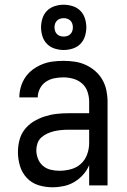

<svg xmlns="http://www.w3.org/2000/svg" viewBox="-20 -786 540 814"><path d="M202 8Q172 8 143 -1Q114 -10 93.5 -32Q73 -54 64.5 -83Q56 -112 56 -141Q56 -167 62.5 -192Q69 -217 84.5 -237Q100 -257 122 -270.5Q144 -284 168.5 -292Q193 -300 218 -303Q243 -306 269 -306H358V-355Q358 -376 351 -397Q344 -418 328 -432Q312 -446 291 -452Q270 -458 249 -458Q229 -458 209.5 -454Q190 -450 174 -439Q158 -428 149 -410Q140 -392 140 -373Q140 -373 140 -373Q140 -373 140 -373Q140 -373 140 -373Q140 -373 140 -373Q140 -373 140 -373Q140 -373 140 -373H62Q62 -373 62 -373Q62 -373 62 -373Q62 -396 68.5 -418Q75 -440 88 -459Q101 -478 119.5 -491.5Q138 -505 159 -513.5Q180 -522 203 -525Q226 -528 249 -528Q273 -528 297 -524.5Q321 -521 343 -511Q365 -501 383.5 -485Q402 -469 414 -448Q426 -427 431 -403Q436 -379 436 -355V0H358V-86Q349 -64 332.5 -45.5Q316 -27 295 -14.5Q274 -2 250 3Q226 8 202 8ZM232 -62Q256 -62 280.5 -68.5Q305 -75 323 -91.5Q341 -108 349.5 -131.5Q358 -155 358 -180V-236H269Q254 -236 238.5 -234.5Q223 -233 208.5 -229.5Q194 -226 180 -219.5Q166 -213 155 -203Q144 -193 139 -178.5Q134 -164 134 -149Q134 -131 141 -113Q148 -95 162 -83Q176 -71 194.5 -66.5Q213 -62 232 -62ZM250 -574Q231 -574 212 -580Q193 -586 179.5 -599.5Q166 -613 160 -632Q154 -651 154 -670Q154 -689 160 -708Q166 -727 179.5 -740.5Q193 -754 212 -760Q231 -766 250 -766Q269 -766 288 -760Q307 -754 320.5 -740.5Q334 -727 340 -708Q346 -689 346 -670Q346 -651 340 -632Q334 -613 320.5 -599.5Q307 -586 288 -580Q269 -574 250 -574ZM250 -631Q258 -631 265.5 -633.5Q273 -636 278.5 -641.5Q284 -647 286.5 -654.5Q289 -662 289 -670Q289 -678 286.5 -685.5Q284 -693 278.5 -698.5Q273 -704 265.5 -706.5Q258 -709 250 -709Q242 -709 234.5 -706.5Q227 -704 221.5 -698.5Q216 -693 213.5 -685.5Q211 -678 211 -670Q211 -662 213.5 -654.5Q216 -647 221.5 -641.5Q227 -636 234.5 -633.5Q242 -631 250 -631Z"/></svg>

Font: Iosevka Julsh Curly
Style: Regular
Weight: 400
Designer: Belleve Invis
Foundry: Belleve Invis
Version: Version 15.0.2; ttfautohint (v1.8.4)